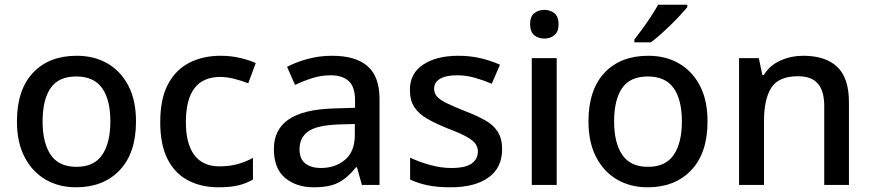

<svg xmlns="http://www.w3.org/2000/svg" viewBox="-20 -786 3708 816"><path d="M558 -270Q558 -136 489 -63Q420 10 303 10Q230 10 173.5 -23Q117 -56 84.5 -118.5Q52 -181 52 -270Q52 -404 120 -476.5Q188 -549 306 -549Q380 -549 436.5 -516.5Q493 -484 525.5 -422Q558 -360 558 -270ZM161 -270Q161 -179 195.5 -128Q230 -77 305 -77Q380 -77 414.5 -128Q449 -179 449 -270Q449 -362 414 -411.5Q379 -461 304 -461Q229 -461 195 -411.5Q161 -362 161 -270Z M909 10Q835 10 779 -19.5Q723 -49 692 -110Q661 -171 661 -266Q661 -366 694 -428Q727 -490 785 -519.5Q843 -549 917 -549Q962 -549 1001.5 -539.5Q1041 -530 1067 -518L1035 -432Q1007 -443 975.5 -451Q944 -459 916 -459Q770 -459 770 -267Q770 -175 806 -127Q842 -79 912 -79Q957 -79 991.5 -89Q1026 -99 1055 -115V-23Q1026 -6 992 2Q958 10 909 10Z M1391 -549Q1492 -549 1542.5 -504.5Q1593 -460 1593 -365V0H1518L1497 -75H1493Q1458 -31 1419.5 -10.5Q1381 10 1313 10Q1240 10 1192 -29.5Q1144 -69 1144 -153Q1144 -235 1206 -278Q1268 -321 1397 -325L1489 -328V-358Q1489 -417 1462 -441.5Q1435 -466 1386 -466Q1345 -466 1307 -454Q1269 -442 1234 -425L1200 -502Q1238 -522 1287.5 -535.5Q1337 -549 1391 -549ZM1416 -257Q1324 -253 1288.5 -226.5Q1253 -200 1253 -152Q1253 -110 1278 -91Q1303 -72 1343 -72Q1405 -72 1446.5 -107Q1488 -142 1488 -212V-259Z M2114 -152Q2114 -73 2056 -31.5Q1998 10 1895 10Q1838 10 1797.5 1.5Q1757 -7 1723 -23V-116Q1758 -99 1805.5 -85.5Q1853 -72 1898 -72Q1958 -72 1984.5 -91Q2011 -110 2011 -142Q2011 -160 2001 -174.5Q1991 -189 1963.5 -204.5Q1936 -220 1883 -240Q1831 -261 1795.5 -281.5Q1760 -302 1741 -330.5Q1722 -359 1722 -404Q1722 -474 1778.5 -511.5Q1835 -549 1928 -549Q1977 -549 2020.5 -539Q2064 -529 2105 -511L2070 -430Q2035 -445 1998 -455.5Q1961 -466 1923 -466Q1875 -466 1850 -451Q1825 -436 1825 -409Q1825 -390 1837 -376Q1849 -362 1877.5 -348Q1906 -334 1956 -314Q2006 -295 2041.5 -275Q2077 -255 2095.5 -226Q2114 -197 2114 -152Z M2346 -539V0H2240V-539ZM2294 -744Q2318 -744 2336 -730Q2354 -716 2354 -683Q2354 -651 2336 -636.5Q2318 -622 2294 -622Q2268 -622 2250.5 -636.5Q2233 -651 2233 -683Q2233 -716 2250.5 -730Q2268 -744 2294 -744Z M2987 -270Q2987 -136 2918 -63Q2849 10 2732 10Q2659 10 2602.5 -23Q2546 -56 2513.5 -118.5Q2481 -181 2481 -270Q2481 -404 2549 -476.5Q2617 -549 2735 -549Q2809 -549 2865.5 -516.5Q2922 -484 2954.5 -422Q2987 -360 2987 -270ZM2590 -270Q2590 -179 2624.5 -128Q2659 -77 2734 -77Q2809 -77 2843.5 -128Q2878 -179 2878 -270Q2878 -362 2843 -411.5Q2808 -461 2733 -461Q2658 -461 2624 -411.5Q2590 -362 2590 -270ZM2901 -756Q2890 -742 2871.5 -722Q2853 -702 2831 -680.5Q2809 -659 2786.5 -639Q2764 -619 2746 -606H2676V-618Q2691 -637 2710 -663Q2729 -689 2747 -716.5Q2765 -744 2777 -766H2901Z M3394 -549Q3488 -549 3538 -502Q3588 -455 3588 -351V0H3483V-336Q3483 -399 3456 -430.5Q3429 -462 3372 -462Q3289 -462 3258 -413Q3227 -364 3227 -272V0H3121V-539H3205L3220 -467H3226Q3252 -509 3297.5 -529Q3343 -549 3394 -549Z"/></svg>

Font: Noto Sans Vithkuqi Medium
Style: Regular
Weight: 500
Version: Version 1.001